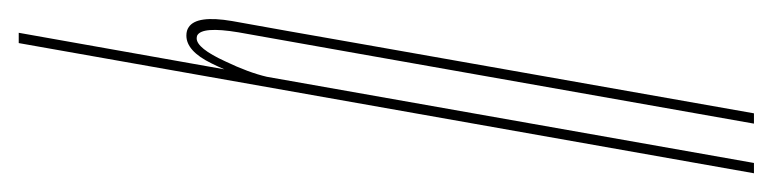

<svg xmlns="http://www.w3.org/2000/svg" viewBox="-366 -495 825 205"><g transform="rotate(-90 46.5 -392.5)"><path d="M-36 0 103 -785H114L75 -565.5Q78 -572.5 81.5 -579.5Q94.5 -606 111 -606Q116.5 -606 120 -603.5Q133 -595 126.5 -557Q117.5 -507.5 101.5 -416L28 0H17L91.5 -421Q106.5 -505.5 114.5 -550.5Q121 -589.5 111 -594.5Q109.5 -595 108 -595Q97.5 -595 83.5 -564.5Q71.5 -539.5 67 -520L-25 0Z"/></g></svg>

Font: Anybody UltraCondensed Thin
Style: Italic
Weight: 100
Width: 1
Italic angle: -10°
Designer: Tyler Finck
Foundry: Etcetera Type Company
Version: Version 1.010; ttfautohint (v1.8.3) -l 8 -r 50 -G 200 -x 14 